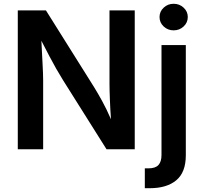

<svg xmlns="http://www.w3.org/2000/svg" viewBox="-20 -782 1061 1006"><path d="M73.2 0V-727.5H220.7L472.2 -326.7Q491.7 -295.4 514.6 -253.7Q537.6 -211.9 561.5 -157.2Q557.6 -210 555.7 -261.2Q553.7 -312.5 553.7 -345.7V-727.5H686V0H538.1L311 -360.8Q292 -391.1 275.1 -420.9Q258.3 -450.7 239.7 -485.8Q221.2 -521 196.8 -568.4Q200.2 -501 203.1 -446.3Q206.1 -391.6 206.1 -361.3V0ZM826.2 -545.9H953.6V31.7Q953.6 120.6 903.8 162.4Q854 204.1 764.6 204.1H738.8V100.1H757.3Q794.4 100.1 810.3 82.5Q826.2 64.9 826.2 30.3ZM889.6 -623Q859.4 -623 837.6 -643.3Q815.9 -663.6 815.9 -692.9Q815.9 -721.7 837.6 -741.9Q859.4 -762.2 889.6 -762.2Q920.4 -762.2 942.1 -741.9Q963.9 -721.7 963.9 -692.9Q963.9 -663.6 942.1 -643.3Q920.4 -623 889.6 -623Z"/></svg>

Font: Inter SemiBold
Style: Regular
Weight: 600
Designer: Rasmus Andersson
Foundry: rsms
Version: Version 4.001;git-9221beed3